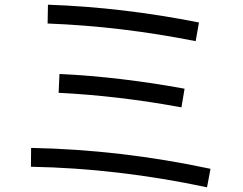

<svg xmlns="http://www.w3.org/2000/svg" viewBox="-20 -766 1040 822"><path d="M881.2 -43.3 866.3 35.8Q676.6 -4.4 488.5 -26.5Q300.4 -48.7 112.4 -52.1L113.2 -132.8Q495.6 -125.5 881.2 -43.3ZM770.2 -386.2 756.8 -306.3Q622.2 -331.2 491 -346.7Q359.8 -362.2 231 -368.7L234.6 -449.3Q368.3 -442.9 502.2 -426.9Q636.1 -410.8 770.2 -386.2ZM831.8 -669.7 817.7 -589.8Q658 -621.4 499.7 -640.4Q341.5 -659.4 183.8 -665.3L185.3 -745.9Q348.8 -740.1 509.9 -720.9Q671 -701.7 831.8 -669.7Z"/></svg>

Font: Murecho Thin
Style: Regular
Weight: 100
Designer: Neil Summerour
Foundry: Positype
Version: Version 1.010